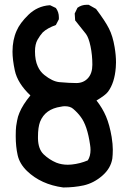

<svg xmlns="http://www.w3.org/2000/svg" viewBox="-20 -786 540 817"><path d="M249 11.7Q154.3 -1 94.7 -58.6Q63.5 -88.9 55.2 -125.5Q46.9 -162.1 46.9 -207Q46.9 -235.4 48.8 -249.5Q50.8 -263.7 52.7 -272.5Q55.7 -290 62.5 -305.7Q76.2 -339.8 109.4 -379.9Q54.7 -431.6 43 -486.3Q33.2 -532.2 33.2 -566.4Q33.2 -616.2 50.8 -655.3Q64.5 -687.5 100.6 -722.7Q138.7 -759.8 190.4 -763.7H193.4L217.8 -752Q230.5 -734.4 230.5 -712.9Q230.5 -710 230.5 -704.1L217.8 -679.7Q180.7 -666 162.1 -648.4Q150.4 -635.7 139.6 -616.7Q128.9 -597.7 128.9 -567.4Q128.9 -529.3 140.6 -503.9Q150.4 -481.4 168.9 -466.8Q203.1 -439.5 232.4 -436.5Q276.4 -432.6 304.7 -432.6Q335 -432.6 354 -453.1Q373 -473.6 373 -510.7Q373 -551.8 365.2 -588.9Q357.4 -626 345.7 -641.6Q334 -657.2 299.8 -699.2L297.9 -728.5L309.6 -752.9Q327.1 -765.6 348.6 -765.6Q351.6 -765.6 357.4 -765.6L388.7 -748Q427.7 -696.3 443.4 -665Q460 -632.8 467.8 -585Q473.6 -550.8 473.6 -520.5Q473.6 -509.8 472.7 -499Q467.8 -433.6 439.5 -395.5Q428.7 -380.9 390.6 -358.4Q416 -326.2 431.2 -290.5Q446.3 -254.9 455.1 -203.1Q460 -171.9 460 -149.9Q460 -127.9 458 -111.3Q451.2 -69.3 415 -38.1Q378.9 -6.8 335.9 2.9Q294.9 11.7 250 11.7ZM365.2 -148.4Q365.2 -158.2 363.3 -169.9Q351.6 -252 323.2 -289.1Q310.5 -306.6 291 -323.2Q278.3 -334 255.9 -334Q248 -334 239.3 -332Q171.9 -322.3 150.4 -267.6Q141.6 -244.1 141.6 -204.1Q141.6 -200.2 141.6 -196.3Q142.6 -152.3 165 -129.9Q189.5 -106.4 219.7 -93.8Q242.2 -85 268.6 -85Q277.3 -85 285.2 -85.9Q321.3 -89.8 353.5 -103.5Q365.2 -121.1 365.2 -148.4Z"/></svg>

Font: JasonHandwriting2
Style: SemiBold
Weight: 600
Version: Version 1.04.7